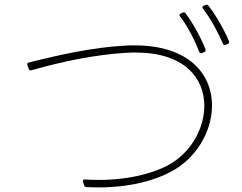

<svg xmlns="http://www.w3.org/2000/svg" viewBox="-20 -842 1040 826"><path d="M865 -821 856 -817C850 -815 849 -810 853 -805C888 -760 920 -699 939 -654C941 -649 945 -647 950 -649L960 -653C966 -656 967 -660 965 -665C945 -713 910 -775 877 -817C874 -822 870 -823 865 -821ZM767 -788 758 -784C752 -782 750 -777 754 -772C789 -727 820 -664 837 -619C839 -614 843 -612 849 -614L859 -618C864 -620 866 -624 864 -630C847 -675 811 -741 779 -784C776 -789 772 -790 767 -788ZM337 -60 342 -44C343 -40 347 -37 352 -37C484 -30 613 -50 713 -102C825 -160 892 -277 892 -388C892 -529 784 -659 522 -646C378 -638 243 -608 104 -573C98 -572 96 -567 98 -562L104 -545C106 -540 110 -538 116 -540C250 -578 390 -607 525 -615C539 -616 552 -616 564 -616C773 -616 859 -506 859 -387C859 -287 799 -181 699 -129C619 -88 493 -60 345 -70C338 -70 335 -66 337 -60Z"/></svg>

Font: LINE Seed JP_OTF Thin
Style: Regular
Weight: 250
Designer: LY Corporation & Fontrix & Fontworks
Version: Version 1.007